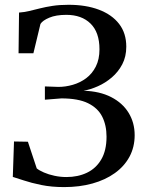

<svg xmlns="http://www.w3.org/2000/svg" viewBox="-20 -771 604 802"><path d="M248 10.5Q195.5 10.5 152.8 1.8Q110 -7 79.8 -17.2Q49.5 -27.5 33.5 -32L38.5 -180L96.5 -179L133.5 -67.5Q144 -59 163.5 -50.5Q183 -42 207.5 -36.8Q232 -31.5 257.5 -31.5Q305.5 -31.5 343.2 -49.5Q381 -67.5 403 -105Q425 -142.5 425 -200Q425 -248 406.8 -284Q388.5 -320 347.5 -340Q306.5 -360 236.5 -360L167.5 -354.5V-410L224 -408Q254 -408 284.2 -416.8Q314.5 -425.5 339.8 -444.2Q365 -463 380.2 -493Q395.5 -523 395.5 -565Q395.5 -636 358.2 -672.5Q321 -709 257 -709Q214 -709 186 -697.2Q158 -685.5 149 -671L119.5 -548.5H57.5L59.5 -718.5Q81 -720 102 -725Q123 -730 146.8 -736Q170.5 -742 199.8 -746.5Q229 -751 266.5 -751Q339 -751 393.2 -730.5Q447.5 -710 477.5 -671.2Q507.5 -632.5 507.5 -576Q507.5 -534.5 490.8 -502.5Q474 -470.5 447 -447.5Q420 -424.5 389 -410.8Q358 -397 329 -392Q396.5 -390 444.2 -365.5Q492 -341 517.2 -299.8Q542.5 -258.5 542.5 -206.5Q542.5 -156.5 520.8 -116.2Q499 -76 459.5 -47.8Q420 -19.5 366.2 -4.5Q312.5 10.5 248 10.5Z"/></svg>

Font: Merriweather 72pt
Style: Regular
Weight: 400
Version: Version 2.100